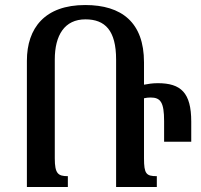

<svg xmlns="http://www.w3.org/2000/svg" viewBox="-20 -744 798 764"><path d="M250 0V-43C211 -43 198 -53 198 -114V-507C198 -604 237 -667 320 -667C398 -667 442 -623 442 -507V0H604V-43C562 -43 553 -52 553 -114V-353C561 -355 571 -356 579 -356C619 -356 633 -337 633 -262V-180H741V-260C741 -375 700 -413 608 -413C585 -413 570 -410 553 -407V-496C553 -655 464 -724 319 -724C159 -724 87 -633 87 -502V0Z"/></svg>

Font: Noto Serif Armenian Condensed SemiBold
Style: Regular
Weight: 600
Width: 3
Designer: Monotype Design Team
Foundry: Monotype Imaging Inc.
Version: Version 2.008